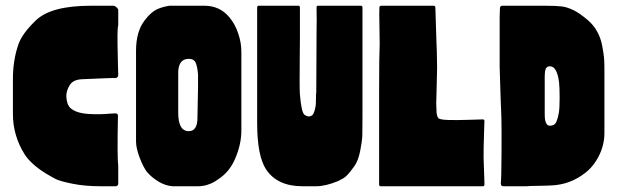

<svg xmlns="http://www.w3.org/2000/svg" viewBox="-20 -649 2154 669"><path d="M391 -248Q388 -100 392 -70V-10Q392 0 382 0H383H384H385H386H387H388H389H390H391H392H393H394H395H396H397H398H399H400H401H402H403H404H405H406H405H404H403H402H401H400H399H398H397H396H395H394H393H392H391H390H389H388H387H386H385H384H383H382H381H380H379H378H377H376H375H374H373H372H371H370H369H368H367H366H365H364H363H362H361H360H359H358H357H356H355H354H353H352H351H350H349H348H347H346H345H344H343H333Q275 0 231.5 -9Q188 -18 174.5 -25Q161 -32 139 -45Q88 -77 66 -111Q25 -176 25 -252V-373V-372Q25 -359 25 -355V-374Q25 -439 44 -494Q57 -532 105 -578Q158 -629 296 -629H301H307H312H318H324H330H336H343H350H358H367H376Q380 -629 386 -623.5Q392 -618 392 -614V-563Q390 -551 390 -547Q389 -530 389.5 -494.5Q390 -459 391 -423L392 -387Q392 -383 389 -380Q386 -377 382 -377Q376 -378 267 -373Q235 -372 223 -352.5Q211 -333 211 -314Q212 -286 225 -273Q244 -255 288 -252Q303 -251 320 -251Q337 -251 349 -252Q361 -253 371.5 -253.5Q382 -254 382 -254Q389 -254 391 -248Z M821 -469Q821 -448 821 -332Q821 -216 821 -194Q821 -145 798 -93Q781 -55 751 -32Q736 -21 727 -15.5Q718 -10 702.5 -5Q687 0 669 0H581Q556 -2 532 -16.5Q508 -31 492 -50Q479 -67 466.5 -100Q454 -133 454 -156Q454 -169 454 -307.5Q454 -446 454 -472Q454 -539 484 -578Q504 -604 522 -614Q540 -624 570 -629Q576 -629 594 -629Q612 -629 645 -629Q678 -629 692 -629Q746 -629 779 -589Q798 -567 809.5 -534Q821 -501 821 -469ZM601 -256Q601 -192 638 -192Q668 -192 668 -239Q668 -258 669 -292Q670 -326 670 -345Q670 -364 670 -389Q668 -416 662 -430Q656 -444 638 -444Q600 -444 601 -392Q601 -344 601 -256Z M1158 -18Q1114 0 1081 0H1034Q946 0 907 -59Q876 -106 876 -222V-306V-622Q876 -629 881 -629H1020Q1025 -629 1025 -622Q1025 -549 1025 -512Q1025 -501 1024.5 -454.5Q1024 -408 1024 -370Q1024 -332 1025 -320Q1030 -260 1040 -250Q1050 -242 1058.5 -243.5Q1067 -245 1071 -251Q1075 -258 1077.5 -268.5Q1080 -279 1080.5 -286Q1081 -293 1081 -308.5Q1081 -324 1082 -328Q1082 -342 1082.5 -429Q1083 -516 1083 -536Q1084 -584 1083 -622Q1083 -629 1087 -629H1238Q1243 -629 1243 -622V-242Q1243 -201 1242.5 -179.5Q1242 -158 1235 -123Q1228 -88 1214 -69Q1205 -57 1200 -50.5Q1195 -44 1188.5 -37.5Q1182 -31 1175 -27Q1168 -23 1158 -18Z M1665 -100Q1665 -93 1666 -69.5Q1667 -46 1667.5 -26.5Q1668 -7 1668 -7Q1668 0 1663 0H1306Q1301 0 1301 -7V-23Q1301 -24 1301 -24Q1301 -26 1301 -28V-340Q1301 -455 1303 -496Q1303 -531 1302 -565Q1301 -605 1302 -623Q1303 -629 1308 -629H1491Q1497 -629 1497 -622Q1497 -608 1501 -495Q1502 -491 1503 -413Q1503 -399 1501.5 -347Q1500 -295 1500 -288Q1500 -282 1500.5 -274.5Q1501 -267 1501 -261Q1501 -255 1502.5 -248.5Q1504 -242 1507 -238Q1511 -232 1541 -231Q1571 -230 1612.5 -231.5Q1654 -233 1663 -233Q1668 -232 1668 -227Q1668 -226 1667 -199Q1666 -172 1666 -164Q1665 -141 1665 -100Z M2086 -184Q2086 -161 2079 -136.5Q2072 -112 2056 -87Q2040 -62 2017 -45Q1966 -6 1903 -3Q1893 -2 1855 -1.5Q1817 -1 1815 0H1733Q1729 0 1727 -3Q1725 -6 1725 -10Q1727 -26 1727.5 -113.5Q1728 -201 1727 -240Q1726 -254 1724 -318Q1722 -382 1721 -416V-588Q1721 -599 1722 -621Q1723 -629 1730 -629H1858H1859H1860H1861H1862H1863H1864H1865H1866H1867H1868H1869H1870H1879Q1919 -629 1938 -626.5Q1957 -624 1978.5 -613.5Q2000 -603 2028 -579Q2048 -562 2060.5 -539.5Q2073 -517 2078 -491Q2083 -465 2084.5 -449.5Q2086 -434 2086 -411Q2086 -406 2086 -404Q2086 -379 2086 -342Q2086 -305 2086 -246.5Q2086 -188 2086 -184ZM1927 -255Q1930 -271 1930 -307.5Q1930 -344 1928 -362Q1921 -418 1896 -418Q1886 -418 1882 -410Q1878 -402 1878 -380V-256Q1878 -241 1879 -233Q1880 -225 1884 -218Q1888 -211 1896 -211Q1910 -211 1916 -220Q1922 -229 1927 -255Z"/></svg>

Font: Cubao Free Narrow
Style: Narrow
Weight: 400
Width: 3
Designer: Aaron Amar
Version: Version 001.001